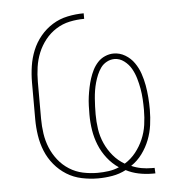

<svg xmlns="http://www.w3.org/2000/svg" viewBox="-44 -570 588 621"><g transform="rotate(-5 250.0 -260.0)"><path d="M426 8Q404 8 382 3.5Q360 -1 341 -11Q320 0 296.5 4Q273 8 250 8Q224 8 197.5 2.5Q171 -3 148.5 -17Q126 -31 109 -51.5Q92 -72 82 -96.5Q72 -121 68 -147.5Q64 -174 64 -200V-320Q64 -346 68 -372.5Q72 -399 82 -423.5Q92 -448 109 -468.5Q126 -489 148.5 -503Q171 -517 197.5 -522.5Q224 -528 250 -528V-510Q226 -510 202.5 -505Q179 -500 158.5 -487Q138 -474 123 -455Q108 -436 99 -414Q90 -392 86.5 -368Q83 -344 83 -320V-200Q83 -176 86.5 -152Q90 -128 99 -106Q108 -84 123 -65Q138 -46 158.5 -33Q179 -20 202.5 -15Q226 -10 250 -10Q268 -10 286 -12.5Q304 -15 320 -22Q299 -36 283 -56.5Q267 -77 257.5 -100.5Q248 -124 244 -149Q240 -174 240 -200Q240 -214 240.5 -229Q241 -244 243 -258.5Q245 -273 248 -287.5Q251 -302 255.5 -316Q260 -330 266.5 -343Q273 -356 283 -367Q293 -378 307 -384Q321 -390 335 -390Q355 -390 372.5 -379.5Q390 -369 401.5 -352.5Q413 -336 419.5 -317Q426 -298 429.5 -278.5Q433 -259 434.5 -239Q436 -219 436 -199Q436 -174 432.5 -149Q429 -124 420 -101Q411 -78 396 -57.5Q381 -37 360 -23Q376 -16 392.5 -13Q409 -10 426 -10Q428 -10 430.5 -10Q433 -10 435 -10L436 8Q433 8 430.5 8Q428 8 426 8ZM340 -32Q361 -45 376 -64Q391 -83 400.5 -105Q410 -127 413.5 -151Q417 -175 417 -200Q417 -217 416 -234.5Q415 -252 412 -269Q409 -286 404 -303Q399 -320 390.5 -335Q382 -350 367.5 -361Q353 -372 336 -372Q323 -372 311 -365.5Q299 -359 291.5 -348.5Q284 -338 279 -326Q274 -314 270.5 -301.5Q267 -289 265 -276.5Q263 -264 262 -251Q261 -238 260.5 -225Q260 -212 260 -199Q260 -175 263.5 -151Q267 -127 277 -104.5Q287 -82 303 -63Q319 -44 340 -32Z"/></g></svg>

Font: Zed Mono Thin
Style: Regular
Weight: 100
Monospace: yes
Designer: Belleve Invis
Foundry: Belleve Invis
Version: Version 1.0.0; ttfautohint (v1.8.4)